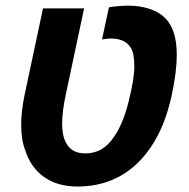

<svg xmlns="http://www.w3.org/2000/svg" viewBox="-20 -662 680 691"><path d="M70.8 -121.1Q56.2 -158.2 56.2 -213.4Q56.2 -260.7 68.8 -321.8L134.8 -631.8H282.7L216.8 -321.8Q203.6 -260.3 203.6 -217.8Q203.6 -172.9 217.8 -147.9Q237.3 -109.9 287.1 -109.9Q352.1 -109.9 391.1 -170.9Q421.9 -214.4 442.4 -294.4Q463.4 -378.4 463.4 -420.9Q463.4 -446.8 460 -465.3Q456.5 -483.9 446.3 -496.1Q426.3 -523.4 377.9 -523.4Q366.2 -523.4 347.2 -520L372.1 -635.7Q408.7 -641.6 441.9 -641.6Q484.4 -641.6 519 -629.9Q553.7 -618.2 576.2 -595.2Q616.2 -553.7 616.2 -464.8Q616.2 -405.3 598.6 -321.8Q574.2 -207.5 522 -131.3Q467.3 -50.3 386.2 -15.6Q328.6 9.3 258.8 9.3Q187 9.3 138.9 -24.7Q90.8 -58.6 70.8 -121.1Z"/></svg>

Font: Viking Open Sans
Style: Bold Italic
Weight: 700
Italic angle: -12°
Foundry: Ascender Corporation
Version: Version 2.000